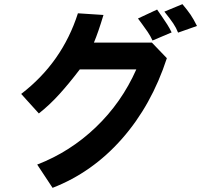

<svg xmlns="http://www.w3.org/2000/svg" viewBox="-20 -776 1002 924"><path d="M771 -720Q779 -723 829 -744L858 -756Q883 -726 897 -705.5Q911 -685 928 -651L837 -619Q828 -642 814 -663Q800 -684 771 -720ZM664 -660 644 -687 736 -730Q737 -729 759 -697Q773 -677 785 -658Q797 -639 806 -620L714 -581Q704 -603 691 -622Q678 -641 664 -660ZM733 -548 783 -496Q709 -269 566.5 -107.5Q424 54 233 128L159 16Q317 -45 441 -163.5Q565 -282 636 -442H364Q313 -375 266 -323Q219 -271 167 -230Q165 -232 109 -294L82 -324Q279 -475 355 -712L478 -704Q452 -618 432 -571H711Z"/></svg>

Font: Gmarket Sans TTF Bold
Style: Regular
Weight: 700
Designer: Creative Director : Sungho Lee; Art Director : Kiwoong Choi; Project Manager : Sori Yang, Jongwook Yoon; Font Designer :
Foundry: Sandoll Inc.
Version: Version 1.000;hotconv 1.0.109;makeotfexe 2.5.65596